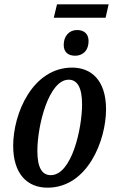

<svg xmlns="http://www.w3.org/2000/svg" viewBox="-20 -859 529 889"><path d="M229 -777H469L483 -839H244ZM328 -601C358 -601 390 -619 390 -670C390 -703 368 -720 337 -720C300 -720 275 -692 275 -651C275 -617 296 -601 328 -601ZM200 10C385 10 471 -208 471 -353C471 -489 401 -546 314 -546C132 -546 41 -335 41 -184C41 -54 106 10 200 10ZM215 -48C177 -48 153 -79 153 -160C153 -279 206 -490 298 -490C336 -490 360 -457 360 -376C360 -263 312 -48 215 -48Z"/></svg>

Font: Noto Serif Condensed Semi
Style: Italic
Weight: 600
Width: 3
Italic angle: -12°
Designer: Monotype Design Team
Foundry: Monotype Imaging Inc.
Version: Version 1.901